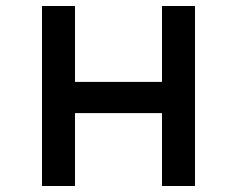

<svg xmlns="http://www.w3.org/2000/svg" viewBox="-20 -620 790 640"><path d="M120 -600H230V-347H520V-600H630V0H520V-243H230V0H120Z"/></svg>

Font: Martian Mono Custom sWd Rg
Style: Regular
Weight: 400
Width: 6
Monospace: yes
Designer: Alex Havermale
Foundry: Evil Martians
Version: Version 1.000